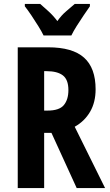

<svg xmlns="http://www.w3.org/2000/svg" viewBox="-20 -954 557 974"><path d="M224 -714Q348 -714 406.5 -661.5Q465 -609 465 -501Q465 -435 437 -387Q409 -339 359 -311L513 0H369L241 -280H204V0H70V-714ZM216 -593H204V-393H221Q281 -393 304 -421Q327 -449 327 -497Q327 -550 299 -571.5Q271 -593 216 -593ZM201 -774Q192 -793 175 -820.5Q158 -848 139.5 -875.5Q121 -903 106 -922V-934H184Q200 -920 225 -897.5Q250 -875 271 -847Q292 -877 316 -897Q340 -917 359 -934H436V-922Q422 -902 404 -875.5Q386 -849 369 -822Q352 -795 342 -774Z"/></svg>

Font: Noto Sans Sinhala ExtraCondensed
Style: Bold
Weight: 700
Width: 2
Designer: Jelle Bosma - Monotype Design Team
Foundry: Monotype Imaging Inc.
Version: Version 2.006; ttfautohint (v1.8.4.7-5d5b)